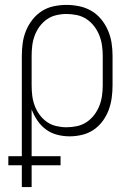

<svg xmlns="http://www.w3.org/2000/svg" viewBox="-20 -548 540 783"><path d="M69 215V126H14V89H69V-320Q69 -346 72.5 -372Q76 -398 86 -422.5Q96 -447 112.5 -468Q129 -489 151 -503Q173 -517 199 -522.5Q225 -528 251 -528Q277 -528 303.5 -522.5Q330 -517 353 -503.5Q376 -490 393 -469Q410 -448 420.5 -423.5Q431 -399 435 -373Q439 -347 439 -320V-200Q439 -174 435.5 -148.5Q432 -123 423 -99Q414 -75 398.5 -54Q383 -33 361.5 -18.5Q340 -4 314.5 2Q289 8 264 8Q238 8 213 1.5Q188 -5 167.5 -20Q147 -35 132.5 -56.5Q118 -78 109 -102V89H227V126H109V215ZM251 -29Q272 -29 293.5 -33.5Q315 -38 333 -50Q351 -62 364 -79Q377 -96 385 -116Q393 -136 396 -157.5Q399 -179 399 -200V-320Q399 -341 396 -362.5Q393 -384 385 -404Q377 -424 364 -441Q351 -458 333 -470Q315 -482 293.5 -486.5Q272 -491 251 -491Q230 -491 209 -486Q188 -481 171 -469Q154 -457 141.5 -440Q129 -423 121.5 -403Q114 -383 111.5 -362Q109 -341 109 -320V-200Q109 -179 111.5 -158Q114 -137 121.5 -117Q129 -97 141.5 -80Q154 -63 171 -51Q188 -39 209 -34Q230 -29 251 -29Z"/></svg>

Font: Iosevka Curly Extralight
Style: Regular
Weight: 200
Monospace: yes
Designer: Belleve Invis
Foundry: Belleve Invis
Version: Version 22.1.2; ttfautohint (v1.8.4)